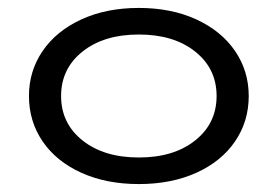

<svg xmlns="http://www.w3.org/2000/svg" viewBox="-20 -454 700 484"><path d="M53 -212Q53 -275 87.5 -325.5Q122 -376 185 -405Q248 -434 330 -434Q412 -434 475 -405Q538 -376 572.5 -325.5Q607 -275 607 -212Q607 -148 572.5 -97.5Q538 -47 475 -18.5Q412 10 330 10Q248 10 185 -18.5Q122 -47 87.5 -97.5Q53 -148 53 -212ZM526 -212Q526 -281 472 -324Q418 -367 330 -367Q242 -367 188 -324Q134 -281 134 -212Q134 -143 188 -100Q242 -57 330 -57Q418 -57 472 -100Q526 -143 526 -212Z"/></svg>

Font: Sarabun
Style: Regular
Weight: 400
Designer: Suppakit Chalermlarp | Katatrad Co.,Ltd.
Foundry: Cadson Demak Co.,Ltd.
Version: Version 1.000; ttfautohint (v1.6)